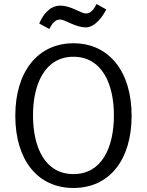

<svg xmlns="http://www.w3.org/2000/svg" viewBox="-20 -920 730 954"><path d="M406 -784C454 -784 492 -841 508 -873L460 -900C447 -876 433 -853 407 -853C381 -853 335 -892 279 -892C223 -892 189 -838 175 -803L225 -776C238 -800 252 -823 278 -823C304 -823 354 -784 406 -784ZM546 -347C546 -187 486 -55 345 -55C204 -55 144 -187 144 -347C144 -507 206 -638 345 -638C484 -638 546 -507 546 -347ZM634 -345C634 -563 523 -705 345 -705C167 -705 56 -563 56 -345C56 -126 166 14 345 14C524 14 634 -126 634 -345Z"/></svg>

Font: Repo
Style: Regular
Weight: 400
Designer: Stefan Peev
Foundry: Context Ltd
Version: Version 0.000